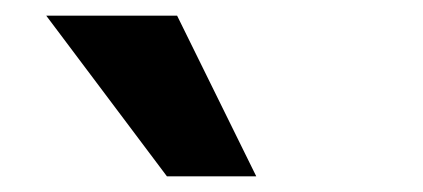

<svg xmlns="http://www.w3.org/2000/svg" viewBox="-20 -782 540 245"><path d="M193 -557 39 -762H206L307 -557Z"/></svg>

Font: Mulish Black
Style: Regular
Weight: 900
Designer: Vernon Adams
Foundry: Vernon Adams
Version: Version 3.603; ttfautohint (v1.8.3)